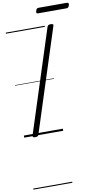

<svg xmlns="http://www.w3.org/2000/svg" viewBox="-165 -1254 966 1819"><g transform="rotate(-10 318.0 -344.0)"><path d="M104 14Q90 14 84 9.5Q78 5 81 -6L400 -996Q404 -1006 411 -1010.5Q418 -1015 433 -1015Q448 -1015 454 -1010.5Q460 -1006 456 -995L137 -5Q134 5 127 9.5Q120 14 104 14ZM333 -1137Q322 -1137 319 -1143.5Q316 -1150 320 -1161Q323 -1175 329.5 -1181.5Q336 -1188 347 -1188H620Q632 -1188 634.5 -1181Q637 -1174 634 -1161Q630 -1149 624 -1143Q618 -1137 606 -1137ZM0 490H375V500H0ZM0 -20H375V0H0ZM0 -505H375V-500H0ZM0 -1010H375V-1000H0Z"/></g></svg>

Font: Playwrite AU TAS Guides
Style: Regular
Weight: 400
Designer: Veronika Burian, José Scaglione
Foundry: TypeTogether
Version: Version 1.003